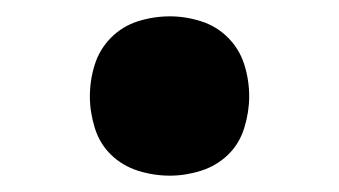

<svg xmlns="http://www.w3.org/2000/svg" viewBox="-20 -207 415 235"><path d="M188 8Q168 8 149 2Q130 -4 116 -17.5Q102 -31 96 -50.5Q90 -70 90 -89Q90 -109 96 -128Q102 -147 116 -161Q130 -175 149 -181Q168 -187 188 -187Q207 -187 226 -181Q245 -175 259 -161Q273 -147 279 -128Q285 -109 285 -89Q285 -70 279 -50.5Q273 -31 259 -17.5Q245 -4 226 2Q207 8 188 8Z"/></svg>

Font: Iosevka Julsh Curly
Style: Bold
Weight: 700
Designer: Belleve Invis
Foundry: Belleve Invis
Version: Version 15.0.2; ttfautohint (v1.8.4)